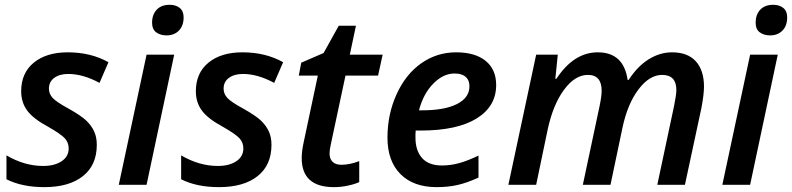

<svg xmlns="http://www.w3.org/2000/svg" viewBox="-20 -767 3288 797"><path d="M381.8 -166Q381.8 -81.5 324.2 -35.9Q266.6 9.8 164.1 9.8Q71.3 9.8 6.8 -22.9V-122.1Q81.5 -78.1 159.2 -78.1Q206.5 -78.1 235.8 -97.7Q265.1 -117.2 265.1 -150.9Q265.1 -175.8 248.3 -193.6Q231.4 -211.4 179.2 -241.2Q118.2 -273.9 93 -307.9Q67.9 -341.8 67.9 -388.2Q67.9 -463.9 120.1 -506.8Q172.4 -549.8 261.2 -549.8Q356.9 -549.8 430.2 -508.8L393.1 -422.9Q324.7 -460 263.2 -460Q227.5 -460 205.3 -443.8Q183.1 -427.7 183.1 -398.9Q183.1 -377 199.2 -359.9Q215.3 -342.8 265.1 -315.9Q316.4 -287.1 337.9 -266.6Q359.4 -246.1 370.6 -221.9Q381.8 -197.8 381.8 -166Z M611.3 -672.9Q611.3 -706.1 630.4 -726.6Q649.4 -747.1 684.1 -747.1Q710 -747.1 726.1 -734.1Q742.2 -721.2 742.2 -694.8Q742.2 -660.2 722.7 -640.1Q703.1 -620.1 671.4 -620.1Q645.5 -620.1 628.4 -632.8Q611.3 -645.5 611.3 -672.9ZM588.4 0H473.1L588.4 -540H703.1Z M1106.9 -166Q1106.9 -81.5 1049.3 -35.9Q991.7 9.8 889.2 9.8Q796.4 9.8 731.9 -22.9V-122.1Q806.6 -78.1 884.3 -78.1Q931.6 -78.1 960.9 -97.7Q990.2 -117.2 990.2 -150.9Q990.2 -175.8 973.4 -193.6Q956.5 -211.4 904.3 -241.2Q843.3 -273.9 818.1 -307.9Q793 -341.8 793 -388.2Q793 -463.9 845.2 -506.8Q897.5 -549.8 986.3 -549.8Q1082 -549.8 1155.3 -508.8L1118.2 -422.9Q1049.8 -460 988.3 -460Q952.6 -460 930.4 -443.8Q908.2 -427.7 908.2 -398.9Q908.2 -377 924.3 -359.9Q940.4 -342.8 990.2 -315.9Q1041.5 -287.1 1063 -266.6Q1084.5 -246.1 1095.7 -221.9Q1106.9 -197.8 1106.9 -166Z M1397.5 -83Q1430.7 -83 1471.2 -98.1V-11.2Q1454.1 -2.9 1424.8 3.4Q1395.5 9.8 1366.2 9.8Q1232.4 9.8 1232.4 -110.8Q1232.4 -138.7 1240.2 -174.8L1299.3 -453.1H1220.2L1230.5 -506.8L1323.2 -546.9L1386.2 -660.2H1457.5L1432.1 -540H1568.4L1549.3 -453.1H1414.1L1354.5 -173.8Q1348.1 -147 1348.1 -128.9Q1348.1 -107.9 1360.4 -95.5Q1372.6 -83 1397.5 -83Z M1866.7 -461.9Q1819.8 -461.9 1778.6 -419.9Q1737.3 -377.9 1719.2 -309.1H1733.4Q1825.2 -309.1 1877 -335.2Q1928.7 -361.3 1928.7 -409.2Q1928.7 -434.1 1913.1 -448Q1897.5 -461.9 1866.7 -461.9ZM1792.5 9.8Q1696.3 9.8 1642.3 -44.4Q1588.4 -98.6 1588.4 -195.8Q1588.4 -292.5 1626.2 -375.7Q1664.1 -459 1728.8 -504.4Q1793.5 -549.8 1873.5 -549.8Q1952.1 -549.8 1995.8 -514.4Q2039.6 -479 2039.6 -414.1Q2039.6 -325.2 1958.3 -275.1Q1877 -225.1 1726.6 -225.1H1705.6L1704.6 -210V-195.8Q1704.6 -141.6 1732.2 -110.8Q1759.8 -80.1 1814.5 -80.1Q1849.6 -80.1 1884.3 -89.4Q1918.9 -98.6 1966.3 -121.1V-29.8Q1919.4 -8.3 1880.1 0.7Q1840.8 9.8 1792.5 9.8Z M2461.4 -549.8Q2568.8 -549.8 2585.4 -435.1H2589.4Q2626 -491.7 2672.6 -520.8Q2719.2 -549.8 2769.5 -549.8Q2834.5 -549.8 2868.4 -512.5Q2902.3 -475.1 2902.3 -407.2Q2902.3 -376 2891.6 -318.8L2823.2 0H2708.5L2778.3 -328.1Q2787.6 -374.5 2787.6 -393.1Q2787.6 -456.1 2728.5 -456.1Q2675.8 -456.1 2630.1 -395.5Q2584.5 -335 2563.5 -234.9L2514.2 0H2399.4L2469.2 -328.1Q2477.5 -368.2 2477.5 -390.1Q2477.5 -456.1 2420.4 -456.1Q2366.7 -456.1 2321 -394Q2275.4 -332 2253.4 -229L2205.6 0H2090.3L2205.6 -540H2295.4L2285.2 -439.9H2289.6Q2361.8 -549.8 2461.4 -549.8Z M3116.7 -672.9Q3116.7 -706.1 3135.7 -726.6Q3154.8 -747.1 3189.5 -747.1Q3215.3 -747.1 3231.4 -734.1Q3247.6 -721.2 3247.6 -694.8Q3247.6 -660.2 3228 -640.1Q3208.5 -620.1 3176.8 -620.1Q3150.9 -620.1 3133.8 -632.8Q3116.7 -645.5 3116.7 -672.9ZM3093.8 0H2978.5L3093.8 -540H3208.5Z"/></svg>

Font: Open Sans Semibold
Style: Italic
Weight: 600
Italic angle: -12°
Foundry: Ascender Corporation
Version: Version 1.10